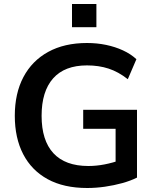

<svg xmlns="http://www.w3.org/2000/svg" viewBox="-20 -930 776 960"><path d="M416 10Q299 10 218.5 -34Q138 -78 96 -159Q54 -240 54 -351Q54 -463 97 -544.5Q140 -626 221 -670.5Q302 -715 415 -715Q465 -715 510.5 -705.5Q556 -696 595 -678Q634 -660 662 -634L619 -534Q572 -571 523 -587Q474 -603 415 -603Q303 -603 245.5 -538Q188 -473 188 -351Q188 -228 247 -164Q306 -100 422 -100Q462 -100 503 -108Q544 -116 583 -130L558 -73V-286H396V-381H665V-42Q633 -26 591.5 -14.5Q550 -3 505 3.5Q460 10 416 10ZM340 -794V-910H462V-794Z"/></svg>

Font: Nunito Sans 12pt ExtraLight
Style: Regular
Weight: 200
Version: Version 3.101;gftools[0.9.27]